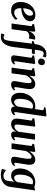

<svg xmlns="http://www.w3.org/2000/svg" viewBox="1675 -2532 1108 4498"><g transform="rotate(90 2229.0 -283.0)"><path d="M444.5 -100Q431 -79.5 401 -53.2Q371 -27 327 -8Q283 11 226.5 11Q172 11 133.8 -7.2Q95.5 -25.5 71.5 -57Q47.5 -88.5 36.5 -127.5Q25.5 -166.5 25.5 -207.5Q25.5 -281.5 48.2 -345.2Q71 -409 112.2 -456.8Q153.5 -504.5 208.8 -531.2Q264 -558 328.5 -558Q380 -558 412.5 -542.5Q445 -527 460.8 -500.2Q476.5 -473.5 477 -440Q478 -393.5 457.8 -358.5Q437.5 -323.5 403.8 -298.5Q370 -273.5 329 -257.8Q288 -242 246.8 -234.5Q205.5 -227 170.5 -226Q169.5 -191 174.8 -161.2Q180 -131.5 192.2 -109.2Q204.5 -87 224.2 -74.8Q244 -62.5 271.5 -62.5Q305 -62.5 332.5 -73.5Q360 -84.5 382 -102.2Q404 -120 421 -139.5ZM299 -504Q268.5 -504 245.8 -482Q223 -460 207.5 -425Q192 -390 183 -349.8Q174 -309.5 171.5 -272Q193.5 -273.5 218.2 -281.5Q243 -289.5 266.2 -303.5Q289.5 -317.5 308.2 -336.8Q327 -356 337.8 -380.8Q348.5 -405.5 348 -435Q347 -470 334.5 -487Q322 -504 299 -504Z M530 0 594 -468 541 -494 547.5 -528.5 700 -555 722.5 -539.5 715.5 -450 710 -401.5Q719 -429 734.5 -456.2Q750 -483.5 771.2 -505.8Q792.5 -528 818.8 -541.5Q845 -555 875 -555Q887.5 -555 896.5 -552.2Q905.5 -549.5 909.5 -546.5L880.5 -400.5Q876.5 -404.5 862.2 -410Q848 -415.5 827.5 -415.5Q810.5 -415.5 793.8 -411Q777 -406.5 761.5 -398.5Q746 -390.5 733.5 -379.2Q721 -368 712 -354L663.5 0Z M1021 -594Q1028 -640 1046.5 -680Q1065 -720 1093.5 -750.2Q1122 -780.5 1159.8 -797.8Q1197.5 -815 1243.5 -815Q1265 -815 1286.8 -812.2Q1308.5 -809.5 1327 -802.5L1301 -726.5Q1291.5 -735.5 1275.8 -744.5Q1260 -753.5 1235.5 -753.5Q1210.5 -753.5 1194.8 -739Q1179 -724.5 1170 -697Q1161 -669.5 1155.5 -629L1144 -544.5H1246L1235.5 -476.5H1135L1081.5 -47.5Q1074 15 1056.2 69.2Q1038.5 123.5 1010 164.2Q981.5 205 941.5 228Q901.5 251 849 251.5Q824 251.5 800.8 248Q777.5 244.5 764.5 241L788.5 164Q793 167.5 806.2 173.2Q819.5 179 834.8 183.5Q850 188 861.5 188Q881.5 188 895.8 174Q910 160 919.8 132Q929.5 104 935 62.5L1001.5 -476.5H939L946.5 -514.5L1013 -543ZM1356 10.5Q1329.5 10.5 1310.8 2.5Q1292 -5.5 1282.8 -20.8Q1273.5 -36 1276.5 -58Q1278.5 -76.5 1283 -107.2Q1287.5 -138 1293.2 -178.5Q1299 -219 1306 -266.2Q1313 -313.5 1320 -365Q1327 -416.5 1334 -468.5L1276 -495L1282.5 -528.5L1457 -555L1480.5 -542L1416 -97Q1413.5 -79 1418.2 -70.5Q1423 -62 1432.5 -62Q1442 -62 1452.5 -67.5Q1463 -73 1479.5 -87L1492 -58.5Q1484.5 -48.5 1466.8 -32.2Q1449 -16 1421.2 -2.8Q1393.5 10.5 1356 10.5ZM1420.5 -620.5Q1390.5 -620.5 1370.2 -642.2Q1350 -664 1351 -693Q1352 -729.5 1374.8 -755Q1397.5 -780.5 1435.5 -780.5Q1470 -780.5 1489 -759Q1508 -737.5 1507.5 -710Q1507.5 -672.5 1485.5 -646.5Q1463.5 -620.5 1420.5 -620.5Z M1753.5 -417Q1770 -445 1791 -470Q1812 -495 1836.5 -514.2Q1861 -533.5 1889 -544.5Q1917 -555.5 1948 -555.5Q2002.5 -555.5 2034.8 -523.5Q2067 -491.5 2067 -418.5Q2067 -399.5 2063 -369.2Q2059 -339 2053.8 -306.2Q2048.5 -273.5 2044 -245.5Q2039.5 -220 2034.5 -191.5Q2029.5 -163 2025.8 -136.8Q2022 -110.5 2021.5 -91.5Q2021.5 -74 2026.5 -68Q2031.5 -62 2038.5 -62Q2047.5 -62 2058 -67.2Q2068.5 -72.5 2084 -85.5L2096.5 -57Q2090.5 -48 2072.5 -32Q2054.5 -16 2026 -2.8Q1997.5 10.5 1958.5 10.5Q1928.5 10.5 1911 0.8Q1893.5 -9 1886.5 -25.2Q1879.5 -41.5 1879.5 -61Q1879.5 -73 1882 -91Q1884.5 -109 1888.2 -130.8Q1892 -152.5 1896 -175.2Q1900 -198 1903.5 -219Q1907.5 -240.5 1911.5 -264.5Q1915.5 -288.5 1919 -312.8Q1922.5 -337 1924.5 -359.5Q1926.5 -382 1926.5 -401Q1926 -427 1921.8 -441.8Q1917.5 -456.5 1907.8 -462.5Q1898 -468.5 1882 -468.5Q1865 -468.5 1846 -457.5Q1827 -446.5 1808.2 -427.2Q1789.5 -408 1772.8 -383.8Q1756 -359.5 1743 -333L1697.5 0H1564L1627 -468.5L1575 -494.5L1581.5 -529L1744.5 -555.5L1767 -542.5Z M2606 -98Q2603.5 -80 2607.2 -71Q2611 -62 2621 -62Q2630 -62 2640.8 -67.2Q2651.5 -72.5 2667.5 -85.5L2680.5 -57Q2673 -47.5 2655.8 -31.5Q2638.5 -15.5 2612.2 -2.5Q2586 10.5 2551.5 10.5Q2514 10.5 2497 -8.8Q2480 -28 2479 -61.5L2480 -85Q2467 -62 2444 -40Q2421 -18 2389.2 -3.8Q2357.5 10.5 2317.5 10.5Q2262.5 10.5 2226 -16.2Q2189.5 -43 2171.5 -88.8Q2153.5 -134.5 2153.5 -192Q2153.5 -245.5 2166.2 -298Q2179 -350.5 2204.8 -397Q2230.5 -443.5 2269.2 -479.2Q2308 -515 2360 -535.5Q2412 -556 2476.5 -556Q2491 -556 2506.8 -553.8Q2522.5 -551.5 2536 -548L2563.5 -744L2491 -763.5L2498 -796L2684.5 -817L2708 -803.5ZM2526.5 -485Q2516 -493 2501 -497.8Q2486 -502.5 2468 -502.5Q2429.5 -502.5 2400.5 -483Q2371.5 -463.5 2351.5 -430.8Q2331.5 -398 2319 -357.5Q2306.5 -317 2300.8 -274Q2295 -231 2295 -191.5Q2295 -150 2304.2 -120.8Q2313.5 -91.5 2330.2 -76.2Q2347 -61 2369 -61Q2391.5 -61 2412 -73Q2432.5 -85 2449 -103.2Q2465.5 -121.5 2475 -140.5Z M2886 10.5Q2853.5 10.5 2824.8 -1.8Q2796 -14 2777.5 -40.8Q2759 -67.5 2758.5 -111Q2758.5 -128 2760.2 -149.2Q2762 -170.5 2765 -194Q2768 -217.5 2771.5 -241.2Q2775 -265 2778 -286L2806 -468.5L2748.5 -499.5L2754.5 -534L2925 -555L2947 -542L2914 -287Q2911.5 -266.5 2908.5 -244.2Q2905.5 -222 2902.8 -201Q2900 -180 2898.2 -162.5Q2896.5 -145 2896.5 -133.5Q2896.5 -109 2901.8 -94.2Q2907 -79.5 2918 -73Q2929 -66.5 2946 -66.5Q2968.5 -66.5 2990.5 -79.5Q3012.5 -92.5 3031.8 -113.2Q3051 -134 3065 -157L3119 -549H3253L3190 -97.5Q3187.5 -79 3193 -70.5Q3198.5 -62 3208 -62Q3217 -62 3227.5 -67.5Q3238 -73 3254.5 -87.5L3267.5 -58.5Q3260.5 -48 3242.5 -31.8Q3224.5 -15.5 3197.5 -2.8Q3170.5 10 3136.5 10Q3099.5 10 3081.5 -5.8Q3063.5 -21.5 3061.5 -47.5Q3061 -50.5 3061.2 -56.8Q3061.5 -63 3062.5 -70.8Q3063.5 -78.5 3064.5 -86.5Q3065.5 -94.5 3066.5 -101.5L3065 -102Q3051.5 -81.5 3034 -61.2Q3016.5 -41 2994.5 -24.8Q2972.5 -8.5 2945.5 1Q2918.5 10.5 2886 10.5Z M3526.5 -417Q3543 -445 3564 -470Q3585 -495 3609.5 -514.2Q3634 -533.5 3662 -544.5Q3690 -555.5 3721 -555.5Q3775.5 -555.5 3807.8 -523.5Q3840 -491.5 3840 -418.5Q3840 -399.5 3836 -369.2Q3832 -339 3826.8 -306.2Q3821.5 -273.5 3817 -245.5Q3812.5 -220 3807.5 -191.5Q3802.5 -163 3798.8 -136.8Q3795 -110.5 3794.5 -91.5Q3794.5 -74 3799.5 -68Q3804.5 -62 3811.5 -62Q3820.5 -62 3831 -67.2Q3841.5 -72.5 3857 -85.5L3869.5 -57Q3863.5 -48 3845.5 -32Q3827.5 -16 3799 -2.8Q3770.5 10.5 3731.5 10.5Q3701.5 10.5 3684 0.8Q3666.5 -9 3659.5 -25.2Q3652.5 -41.5 3652.5 -61Q3652.5 -73 3655 -91Q3657.5 -109 3661.2 -130.8Q3665 -152.5 3669 -175.2Q3673 -198 3676.5 -219Q3680.5 -240.5 3684.5 -264.5Q3688.5 -288.5 3692 -312.8Q3695.5 -337 3697.5 -359.5Q3699.5 -382 3699.5 -401Q3699 -427 3694.8 -441.8Q3690.5 -456.5 3680.8 -462.5Q3671 -468.5 3655 -468.5Q3638 -468.5 3619 -457.5Q3600 -446.5 3581.2 -427.2Q3562.5 -408 3545.8 -383.8Q3529 -359.5 3516 -333L3470.5 0H3337L3400 -468.5L3348 -494.5L3354.5 -529L3517.5 -555.5L3540 -542.5Z M4358 32.5Q4350 94 4322 136Q4294 178 4253.8 203.5Q4213.5 229 4167 240.2Q4120.5 251.5 4074 251.5Q4046.5 251.5 4019.5 247.5Q3992.5 243.5 3970.2 237.2Q3948 231 3936 224L3964.5 128Q3973 140.5 3994.5 154.8Q4016 169 4044 179.5Q4072 190 4099.5 190Q4135 190 4159.8 178.2Q4184.5 166.5 4199.2 139.2Q4214 112 4220.5 65.5L4237.5 -62Q4222.5 -43.5 4201.5 -27Q4180.5 -10.5 4153.5 0Q4126.5 10.5 4094 10.5Q4039 10.5 4001.8 -15.5Q3964.5 -41.5 3945.5 -87.2Q3926.5 -133 3926.5 -192.5Q3926.5 -246 3940 -298.5Q3953.5 -351 3980 -397.2Q4006.5 -443.5 4046 -479Q4085.5 -514.5 4137.2 -534.8Q4189 -555 4253.5 -555Q4284.5 -555 4315 -548.2Q4345.5 -541.5 4366.5 -533L4442 -554.5ZM4298.5 -487Q4289 -494.5 4275 -498.5Q4261 -502.5 4244.5 -502.5Q4205.5 -502.5 4176.5 -483Q4147.5 -463.5 4127.2 -430.5Q4107 -397.5 4094.2 -356.8Q4081.5 -316 4075.8 -273.2Q4070 -230.5 4070 -191.5Q4070 -159 4075.2 -134.8Q4080.5 -110.5 4090.5 -94Q4100.5 -77.5 4114.5 -69.2Q4128.5 -61 4145.5 -61Q4166.5 -61 4186 -71.5Q4205.5 -82 4221 -98.5Q4236.5 -115 4246 -133Z"/></g></svg>

Font: Merriweather 48pt
Style: Bold Italic
Weight: 700
Italic angle: -7.8°
Version: Version 2.101